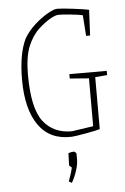

<svg xmlns="http://www.w3.org/2000/svg" viewBox="-57 -642 593 911"><g transform="rotate(-5 239.5 -186.5)"><path d="M55 -280Q55 -404 90 -475Q111 -510 143 -538.5Q175 -567 205 -584Q235 -601 250 -601Q273 -601 325 -594.5Q377 -588 401 -583L395 -461H376L369 -560Q351 -564 314 -568Q277 -572 254 -572Q240 -572 215 -558Q190 -544 160 -517Q126 -486 105.5 -436Q85 -386 85 -301Q85 -140 134 -77.5Q183 -15 270 -16L372 -31V-259L281 -266V-287H459V-267L402 -262V-15Q390 -10 337 -0.5Q284 9 267 10Q163 14 109 -62.5Q55 -139 55 -280ZM234 220Q249 180 254 155Q252 153 247 149.5Q242 146 242 143L244 86Q250 84 257.5 82.5Q265 81 270 81Q272 81 277 85Q282 89 282 92V121Q282 142 272.5 172Q263 202 248 228Z"/></g></svg>

Font: Grenze Thin
Style: Regular
Weight: 250
Designer: Renata Polastri
Foundry: Omnibus-Type
Version: Version 1.002; ttfautohint (v1.8)